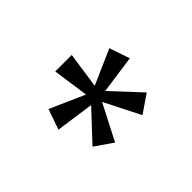

<svg xmlns="http://www.w3.org/2000/svg" viewBox="-60 -839 576 576"><g transform="rotate(-45 228.5 -551.0)"><path d="M169.9 -412.1 113.3 -451.2 198.7 -542.5 77.1 -559.6 99.6 -624.5 210 -575.7 193.8 -689.9H263.7L247.1 -575.7L357.9 -624.5L379.9 -559.6L258.3 -542.5L343.3 -451.2L286.1 -412.1L228.5 -525.9Z"/></g></svg>

Font: HK Grotesk Legacy
Style: Regular
Weight: 400
Designer: Alfredo Marco Pradil
Foundry: Hanken Design Co.
Version: Version 2.022;PS 002.022;hotconv 1.0.88;makeotf.lib2.5.64775